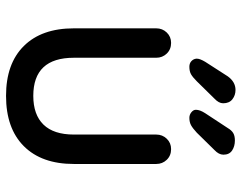

<svg xmlns="http://www.w3.org/2000/svg" viewBox="-100 -672 781 620"><g transform="rotate(90 290.0 -361.5)"><path d="M509 -476V-210Q509 -106 451.5 -48.5Q394 9 289 9Q185 9 128 -48.5Q71 -106 71 -210V-476Q71 -496 84.5 -510Q98 -524 118 -524Q139 -524 152.5 -510Q166 -496 166 -476V-210Q166 -79 289 -79Q350 -79 382 -112Q414 -145 414 -210V-476Q414 -496 427.5 -510Q441 -524 461 -524Q482 -524 495.5 -510Q509 -496 509 -476ZM169 -605V-608Q169 -617 179 -634L226 -707Q244 -732 270 -732Q287 -732 300 -722Q313 -712 313 -692Q313 -678 298 -664L242 -607Q229 -594 219.5 -588.5Q210 -583 195 -583Q184 -583 177 -589.5Q170 -596 169 -605ZM334 -604Q334 -617 345 -634L393 -707Q400 -719 409 -724.5Q418 -730 433 -730Q452 -730 465.5 -721Q479 -712 479 -693Q479 -678 464 -664L408 -607Q394 -594 384 -588.5Q374 -583 360 -583Q350 -583 342 -589.5Q334 -596 334 -604Z"/></g></svg>

Font: Quicksand Medium
Style: Regular
Weight: 500
Designer: Andrew Paglinawan
Foundry: Andrew Paglinawan
Version: Version 3.000